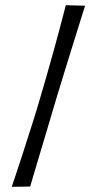

<svg xmlns="http://www.w3.org/2000/svg" viewBox="-20 -717 372 738"><path d="M25 1Q25 1 36 -31Q47 -63 63.5 -114.5Q80 -166 99 -225Q118 -284 134 -339Q147 -383 161 -432Q175 -481 188 -528Q201 -575 211 -613Q221 -651 227 -674Q233 -697 233 -697L307 -695Q307 -695 300 -672.5Q293 -650 281 -612Q269 -574 254.5 -527Q240 -480 225 -431.5Q210 -383 197 -340Q181 -286 163.5 -227Q146 -168 130.5 -116.5Q115 -65 105.5 -32.5Q96 0 96 0Z"/></svg>

Font: Truculenta
Style: Regular
Weight: 400
Designer: Ivan Castro, Eva Sanz & Omnibus-Type Team
Foundry: Omnibus-Type
Version: Version 1.002